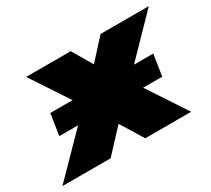

<svg xmlns="http://www.w3.org/2000/svg" viewBox="-190 -690 956 869"><g transform="rotate(-30 288.0 -255.0)"><path d="M0 0ZM0 0ZM-85 0 179 -269 20 -510H253L314 -406L409 -510H661L417 -259L588 0H348L276 -117L167 0ZM16 -203 33 -314H571L554 -203Z"/></g></svg>

Font: Winston Black
Style: Italic
Weight: 900
Italic angle: -9°
Designer: Original fonts by Vernon Adams / Changes by Cristiano Sobral
Foundry: VOriginal fonts by Vernon Adams / Changes by Cristiano Sobral
Version: Version 2.503;July 17, 2020;FontCreator 13.0.0.2655 64-bit